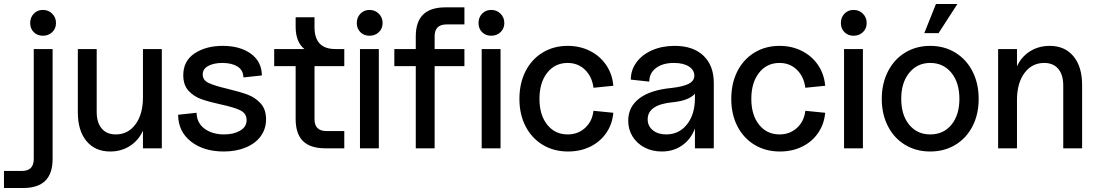

<svg xmlns="http://www.w3.org/2000/svg" viewBox="-76 -747 5527 967"><path d="M94 54V-500H189V53Q189 127 152 163.5Q115 200 39 200H-56V114H34Q94 114 94 54ZM140 -697Q168 -697 187 -678Q206 -659 206 -631Q206 -603 187 -585Q168 -567 140 -567Q112 -567 94 -585Q76 -603 76 -631Q76 -659 94 -678Q112 -697 140 -697Z M316 -181V-500H411V-183Q411 -130 436 -100Q461 -70 507 -70Q569 -70 606.5 -121Q644 -172 644 -257V-500H739V0H644V-89Q622 -40 578.5 -12Q535 16 479 16Q403 16 359.5 -36.5Q316 -89 316 -181Z M821 -169 914 -179Q915 -128 954 -99Q993 -70 1053 -70Q1101 -70 1133.5 -89Q1166 -108 1166 -142Q1166 -176 1134 -191.5Q1102 -207 1036 -221Q977 -234 938.5 -247.5Q900 -261 873.5 -290Q847 -319 847 -368Q847 -440 904 -478Q961 -516 1046 -516Q1133 -516 1187.5 -476.5Q1242 -437 1243 -367L1150 -357Q1149 -394 1120 -412Q1091 -430 1044 -430Q1001 -430 973 -415Q945 -400 945 -372Q945 -343 975 -329Q1005 -315 1069 -300Q1131 -285 1169.5 -271Q1208 -257 1236 -227Q1264 -197 1264 -146Q1264 -98 1237.5 -61.5Q1211 -25 1162.5 -4.5Q1114 16 1051 16Q950 16 886 -34Q822 -84 821 -169Z M1413 -414H1305V-500H1457Q1413 -536 1413 -612V-660H1508V-610Q1508 -500 1613 -500H1658V-414H1508V-147Q1508 -87 1568 -87H1658V0H1563Q1487 0 1450 -36.5Q1413 -73 1413 -148Z M1832 -500V0H1737V-500ZM1785 -697Q1813 -697 1832 -678Q1851 -659 1851 -631Q1851 -603 1832 -585Q1813 -567 1785 -567Q1757 -567 1739 -585Q1721 -603 1721 -631Q1721 -659 1739 -678Q1757 -697 1785 -697Z M2168 -710H2263V-624H2173Q2113 -624 2113 -564V-500H2263V-414H2113V0H2018V-414H1910V-500H2018V-563Q2018 -637 2055 -673.5Q2092 -710 2168 -710Z M2445 -500V0H2350V-500ZM2398 -697Q2426 -697 2445 -678Q2464 -659 2464 -631Q2464 -603 2445 -585Q2426 -567 2398 -567Q2370 -567 2352 -585Q2334 -603 2334 -631Q2334 -659 2352 -678Q2370 -697 2398 -697Z M2540 -249Q2540 -327 2570.5 -387.5Q2601 -448 2656.5 -482Q2712 -516 2783 -516Q2845 -516 2895.5 -490.5Q2946 -465 2977 -419.5Q3008 -374 3013 -315L2913 -305Q2906 -361 2870.5 -395.5Q2835 -430 2783 -430Q2719 -430 2680 -380.5Q2641 -331 2641 -249Q2641 -168 2680 -119Q2719 -70 2783 -70Q2835 -70 2871 -103Q2907 -136 2913 -189L3013 -179Q3008 -122 2977.5 -77.5Q2947 -33 2897 -8.5Q2847 16 2785 16Q2713 16 2657.5 -17.5Q2602 -51 2571 -111Q2540 -171 2540 -249Z M3088 -139Q3088 -209 3144 -251.5Q3200 -294 3307 -304Q3366 -311 3393.5 -325.5Q3421 -340 3421 -366Q3421 -395 3393 -412.5Q3365 -430 3318 -430Q3262 -430 3228 -404.5Q3194 -379 3194 -336L3101 -346Q3101 -394 3129.5 -433Q3158 -472 3208.5 -494Q3259 -516 3322 -516Q3415 -516 3467 -466.5Q3519 -417 3519 -329V0H3424V-100Q3404 -46 3360 -15Q3316 16 3257 16Q3209 16 3170.5 -4Q3132 -24 3110 -59.5Q3088 -95 3088 -139ZM3279 -70Q3344 -70 3384 -120.5Q3424 -171 3424 -253V-275Q3393 -240 3312 -232Q3186 -220 3186 -146Q3186 -112 3212 -91Q3238 -70 3279 -70Z M3607 -249Q3607 -327 3637.5 -387.5Q3668 -448 3723.5 -482Q3779 -516 3850 -516Q3912 -516 3962.5 -490.5Q4013 -465 4044 -419.5Q4075 -374 4080 -315L3980 -305Q3973 -361 3937.5 -395.5Q3902 -430 3850 -430Q3786 -430 3747 -380.5Q3708 -331 3708 -249Q3708 -168 3747 -119Q3786 -70 3850 -70Q3902 -70 3938 -103Q3974 -136 3980 -189L4080 -179Q4075 -122 4044.5 -77.5Q4014 -33 3964 -8.5Q3914 16 3852 16Q3780 16 3724.5 -17.5Q3669 -51 3638 -111Q3607 -171 3607 -249Z M4270 -500V0H4175V-500ZM4223 -697Q4251 -697 4270 -678Q4289 -659 4289 -631Q4289 -603 4270 -585Q4251 -567 4223 -567Q4195 -567 4177 -585Q4159 -603 4159 -631Q4159 -659 4177 -678Q4195 -697 4223 -697Z M4365 -249Q4365 -326 4396 -387Q4427 -448 4482.5 -482Q4538 -516 4609 -516Q4680 -516 4735.5 -482Q4791 -448 4822 -387.5Q4853 -327 4853 -249Q4853 -171 4822 -111Q4791 -51 4735.5 -17.5Q4680 16 4609 16Q4538 16 4482.5 -17.5Q4427 -51 4396 -111.5Q4365 -172 4365 -249ZM4609 -70Q4676 -70 4716 -119Q4756 -168 4756 -249Q4756 -331 4715.5 -380.5Q4675 -430 4609 -430Q4544 -430 4503.5 -380.5Q4463 -331 4463 -249Q4463 -168 4503 -119Q4543 -70 4609 -70ZM4746 -727 4651 -580H4579L4638 -727Z M5183 -430Q5121 -430 5083.5 -379Q5046 -328 5046 -243V0H4951V-500H5046V-413Q5068 -461 5111.5 -488.5Q5155 -516 5211 -516Q5287 -516 5330.5 -463.5Q5374 -411 5374 -319V0H5279V-317Q5279 -370 5254 -400Q5229 -430 5183 -430Z"/></svg>

Font: MedMera Sans Display
Style: Regular
Weight: 500
Designer: Kasper Nordkvist
Foundry: UNCUT.wtf
Version: Version 1.300